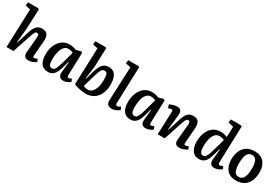

<svg xmlns="http://www.w3.org/2000/svg" viewBox="78 -1865 4338 2979"><g transform="rotate(30 2247.0 -376.0)"><path d="M607 -36Q585 -19 546.5 -3.5Q508 12 476 12Q419 12 401 -17.5Q383 -47 387 -88L411 -355Q414 -397 406.5 -412.5Q399 -428 380 -428Q354 -428 340.5 -403Q327 -378 309 -324L201 0H76L101 -688L12 -707L20 -767H202L219 -752L205 -409L179 -148L187 -146L256 -366Q280 -445 315.5 -484.5Q351 -524 416 -524Q490 -524 514.5 -480Q539 -436 532 -355L511 -108Q509 -85 513 -75Q517 -65 534 -65Q556 -65 585 -85Z M1125 -107Q1125 -84 1130 -74Q1135 -64 1151 -64Q1172 -64 1198 -84L1221 -34Q1203 -18 1167.5 -2Q1132 14 1096 14Q1053 14 1030 -12.5Q1007 -39 1013 -94L1032 -278L1023 -279L1000 -192Q983 -129 962 -82.5Q941 -36 907.5 -11Q874 14 820 14Q737 14 697 -45.5Q657 -105 657 -198Q657 -294 688 -367.5Q719 -441 775 -482.5Q831 -524 906 -524Q946 -524 978.5 -515.5Q1011 -507 1029 -498L1112 -522L1138 -510ZM849 -65Q868 -65 882 -73.5Q896 -82 909 -106Q922 -130 937 -176.5Q952 -223 973 -298L1010 -436Q996 -444 971 -450Q946 -456 923 -456Q878 -456 847.5 -420.5Q817 -385 801.5 -325.5Q786 -266 786 -193Q786 -122 801.5 -93.5Q817 -65 849 -65Z M1502 14Q1468 14 1425.5 7.5Q1383 1 1344.5 -9.5Q1306 -20 1285 -33L1309 -688L1220 -707L1226 -767H1409L1425 -756L1413 -425L1384 -190L1392 -188L1429 -327Q1457 -431 1498 -478.5Q1539 -526 1611 -526Q1692 -526 1730 -466.5Q1768 -407 1768 -307Q1768 -204 1733.5 -132Q1699 -60 1639 -23Q1579 14 1502 14ZM1581 -444Q1561 -444 1547 -435.5Q1533 -427 1520 -402.5Q1507 -378 1492 -331.5Q1477 -285 1455 -208L1417 -76Q1432 -69 1452.5 -63Q1473 -57 1501 -57Q1546 -57 1577.5 -93Q1609 -129 1624.5 -187Q1640 -245 1640 -312Q1640 -347 1636.5 -377.5Q1633 -408 1620 -426Q1607 -444 1581 -444Z M1898 -688 1807 -707 1815 -767H1999L2015 -756L1993 -106Q1993 -85 1998 -74.5Q2003 -64 2022 -64Q2045 -64 2077 -89L2100 -39Q2090 -30 2070 -17.5Q2050 -5 2023.5 4.5Q1997 14 1967 14Q1914 14 1892 -12Q1870 -38 1872 -87Z M2602 -107Q2602 -84 2607 -74Q2612 -64 2628 -64Q2649 -64 2675 -84L2698 -34Q2680 -18 2644.5 -2Q2609 14 2573 14Q2530 14 2507 -12.5Q2484 -39 2490 -94L2509 -278L2500 -279L2477 -192Q2460 -129 2439 -82.5Q2418 -36 2384.5 -11Q2351 14 2297 14Q2214 14 2174 -45.5Q2134 -105 2134 -198Q2134 -294 2165 -367.5Q2196 -441 2252 -482.5Q2308 -524 2383 -524Q2423 -524 2455.5 -515.5Q2488 -507 2506 -498L2589 -522L2615 -510ZM2326 -65Q2345 -65 2359 -73.5Q2373 -82 2386 -106Q2399 -130 2414 -176.5Q2429 -223 2450 -298L2487 -436Q2473 -444 2448 -450Q2423 -456 2400 -456Q2355 -456 2324.5 -420.5Q2294 -385 2278.5 -325.5Q2263 -266 2263 -193Q2263 -122 2278.5 -93.5Q2294 -65 2326 -65Z M3315 -34Q3303 -23 3279.5 -12Q3256 -1 3229.5 6.5Q3203 14 3180 14Q3085 14 3094 -79L3119 -356Q3123 -397 3115 -412.5Q3107 -428 3088 -428Q3062 -428 3049 -404Q3036 -380 3017 -323L2910 0H2784L2800 -408Q2802 -445 2776 -445Q2760 -445 2722 -429L2702 -489Q2713 -495 2735 -503.5Q2757 -512 2783.5 -518Q2810 -524 2835 -524Q2926 -524 2915 -420L2887 -148L2896 -146L2966 -372Q2990 -448 3025 -486Q3060 -524 3126 -524Q3194 -524 3220.5 -482.5Q3247 -441 3240 -361L3220 -106Q3218 -82 3222.5 -72.5Q3227 -63 3243 -63Q3266 -63 3293 -82Z M3832 -105Q3832 -82 3837 -72.5Q3842 -63 3858 -63Q3870 -63 3884 -69Q3898 -75 3911 -83L3933 -36Q3922 -26 3901 -14.5Q3880 -3 3854.5 5.5Q3829 14 3803 14Q3751 14 3733.5 -17Q3716 -48 3721 -94L3739 -277L3730 -279L3705 -186Q3689 -129 3669.5 -84Q3650 -39 3616 -12.5Q3582 14 3525 14Q3446 14 3405 -47.5Q3364 -109 3364 -206Q3364 -299 3394.5 -371Q3425 -443 3481 -483.5Q3537 -524 3616 -524Q3652 -524 3683.5 -516Q3715 -508 3733 -499L3741 -686L3645 -707L3652 -767H3835L3852 -753ZM3554 -65Q3573 -65 3587.5 -73.5Q3602 -82 3615.5 -106Q3629 -130 3644 -175Q3659 -220 3679 -292L3718 -437Q3702 -445 3676 -450.5Q3650 -456 3630 -456Q3584 -456 3553 -421Q3522 -386 3507 -327Q3492 -268 3492 -196Q3492 -133 3507 -99Q3522 -65 3554 -65Z M4192 15Q4081 15 4024.5 -54Q3968 -123 3968 -236Q3968 -312 3993.5 -378Q4019 -444 4075.5 -484.5Q4132 -525 4226 -525Q4335 -525 4392.5 -457.5Q4450 -390 4450 -276Q4450 -219 4436 -167Q4422 -115 4391.5 -74Q4361 -33 4311.5 -9Q4262 15 4192 15ZM4200 -55Q4248 -55 4273.5 -86.5Q4299 -118 4308.5 -168.5Q4318 -219 4318 -277Q4318 -328 4309 -368.5Q4300 -409 4277.5 -432Q4255 -455 4216 -455Q4172 -455 4147 -427Q4122 -399 4112 -349Q4102 -299 4102 -232Q4102 -152 4124 -103.5Q4146 -55 4200 -55Z"/></g></svg>

Font: Literata 12pt SemiBold
Style: Italic
Weight: 600
Italic angle: -2°
Designer: Latin by Veronika Burian and Jose Scaglione. Greek by Irene Vlachou. Cyrillic by Vera Evstafieva
Foundry: TypeTogether
Version: Version 3.002